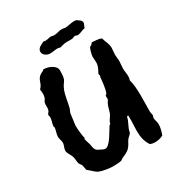

<svg xmlns="http://www.w3.org/2000/svg" viewBox="-176 -811 922 987"><g transform="rotate(-30 285.0 -317.0)"><path d="M520 -15C520 -29 513 -42 513 -55C513 -59 515 -64 517 -68C517 -76 513 -86 513 -95C513 -150 519 -234 504 -284C507 -291 508 -299 508 -306C508 -322 504 -338 504 -354C504 -368 507 -382 507 -397C507 -410 504 -422 504 -435C504 -449 507 -463 507 -476C507 -500 494 -520 488 -542C472 -550 450 -549 433 -551C427 -548 432 -543 413 -535C408 -527 399 -496 399 -485C399 -473 401 -461 401 -449C401 -422 381 -400 381 -390C381 -387 382 -385 384 -384C385 -380 382 -378 381 -374C379 -350 375 -305 365 -284L359 -280C358 -278 357 -275 357 -272C357 -266 360 -258 355 -251C339 -230 339 -211 330 -187C324 -173 313 -162 307 -148C308 -137 296 -138 294 -129C280 -108 247 -42 220 -42C211 -42 202 -48 194 -52C164 -64 168 -77 162 -103C160 -111 152 -133 152 -139C152 -142 155 -143 155 -145C155 -150 153 -151 152 -155C149 -176 146 -201 146 -222L155 -290C157 -299 163 -307 165 -316C173 -347 176 -383 188 -413C206 -457 219 -438 219 -508C219 -538 176 -555 150 -555C145 -555 143 -550 139 -548C92 -529 110 -500 81 -474C83 -459 85 -444 81 -429C79 -419 71 -412 68 -403C65 -389 69 -375 65 -361C63 -353 54 -347 52 -339C54 -334 55 -329 55 -323C55 -306 46 -290 46 -274C46 -272 47 -269 49 -268C47 -250 39 -234 39 -216C39 -203 46 -192 46 -179C46 -164 36 -151 36 -136C36 -120 50 -106 55 -90C60 -77 58 -62 62 -48C65 -40 72 -34 75 -26C78 -16 78 -6 81 3C96 14 114 35 130 42C145 49 187 56 204 56C220 56 243 56 259 52C264 50 269 44 275 42C303 30 317 24 333 -3C338 -13 344 -24 352 -32C357 -37 365 -43 368 -48C372 -55 372 -64 375 -71C381 -85 388 -99 394 -113C397 -120 395 -133 407 -132V-117C408 -92 405 -66 405 -41C405 -7 410 23 430 52C439 55 449 57 458 57C475 57 492 53 507 45C514 26 520 6 520 -15ZM447 -660C447 -676 431 -680 422 -689C417 -690 413 -691 408 -691C389 -691 371 -684 352 -684C346 -684 339 -687 333 -687C316 -687 300 -679 283 -679C277 -679 271 -682 264 -682C254 -682 243 -677 232 -677C228 -677 224 -678 220 -679C204 -671 179 -663 179 -641C179 -620 202 -608 219 -608C235 -608 249 -612 264 -612C270 -612 275 -609 281 -609C285 -609 303 -617 322 -617C333 -617 344 -616 355 -617C361 -618 367 -623 373 -623C379 -623 383 -619 389 -619C406 -619 421 -631 437 -632C439 -642 447 -652 447 -660Z"/></g></svg>

Font: Margarine
Style: Regular
Weight: 400
Designer: Astigmatic (AOETI)
Foundry: Astigmatic (AOETI)
Version: Version 1.000